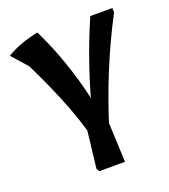

<svg xmlns="http://www.w3.org/2000/svg" viewBox="-150 -596 775 881"><g transform="rotate(-20 237.5 -155.5)"><path d="M213 62Q183 -60 132 -182Q81 -304 18 -426L88 -323L-21 -446Q16 -468 54.5 -481.5Q93 -495 134 -503Q165 -441 191.5 -371Q218 -301 239 -228Q260 -155 272 -84L268 4ZM309 192H184L175 178L201 -47L299 -43ZM239 -52Q267 -163 304 -273Q341 -383 388 -491H496V-469Q433 -349 381.5 -223Q330 -97 291 31Z"/></g></svg>

Font: Piazzolla 24pt
Style: Bold
Weight: 700
Designer: Juan Pablo del Peral
Foundry: Huerta Tipografica
Version: Version 2.005